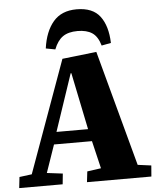

<svg xmlns="http://www.w3.org/2000/svg" viewBox="-63 -1025 883 1078"><g transform="rotate(-5 379.0 -486.0)"><path d="M499 -724 675 -72 751 -62 746 0H383L390 -60L468 -71L431 -227H217L163 -71L252 -60L246 0H1L8 -62L78 -71L306 -702ZM237 -296H415L349 -617H345ZM532 -757Q517 -809 486 -829.5Q455 -850 404 -850Q352 -850 321 -828.5Q290 -807 271 -758L218 -768Q231 -863 277.5 -917.5Q324 -972 409 -972Q500 -972 541 -917.5Q582 -863 585 -767Z"/></g></svg>

Font: Literata 36pt ExtraBold
Style: Italic
Weight: 800
Italic angle: -2°
Designer: Latin by Veronika Burian and Jose Scaglione. Greek by Irene Vlachou. Cyrillic by Vera Evstafieva
Foundry: TypeTogether
Version: Version 3.002